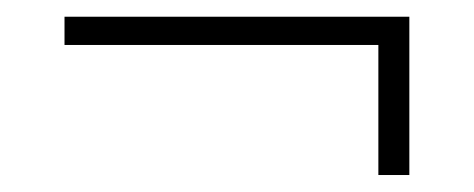

<svg xmlns="http://www.w3.org/2000/svg" viewBox="-20 -318 555 225"><path d="M423.4 -112.9V-265.3H55.6V-298.4H459.7V-112.9Z"/></svg>

Font: Playfair
Style: Bold
Weight: 700
Designer: Claus Eggers Sørensen
Foundry: Claus Eggers Sørensen
Version: Version 2.001;gftools[0.9.30]